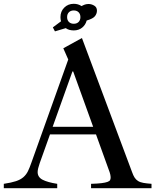

<svg xmlns="http://www.w3.org/2000/svg" viewBox="-44 -990 817 1010"><path d="M234 -846 245 -825 302 -842C312.7 -834 326.7 -830 344 -830C361.3 -830 376 -834.8 388 -844.5C400 -854.2 408 -866.7 412 -882C434.7 -888.7 449.3 -896.5 456 -905.5C462.7 -914.5 466 -924 466 -934C466 -946 461.2 -954.8 451.5 -960.5C441.8 -966.2 432 -969 422 -969C414.7 -969 408.2 -968 402.5 -966C396.8 -964 391 -961.3 385 -958C373 -966 359.3 -970 344 -970C324 -970 307.3 -963.3 294 -950C280.7 -936.7 274 -920 274 -900C274 -892 275 -884.7 277 -878ZM344 -865C333.3 -865 324.8 -868.2 318.5 -874.5C312.2 -880.8 309 -889.3 309 -900C309 -910.7 312.2 -919.2 318.5 -925.5C324.8 -931.8 333.3 -935 344 -935C354.7 -935 363.2 -931.8 369.5 -925.5C375.8 -919.2 379 -910.7 379 -900C379 -889.3 375.8 -880.8 369.5 -874.5C363.2 -868.2 354.7 -865 344 -865ZM461 -283 527 -100C531.7 -88 534.7 -78.8 536 -72.5C537.3 -66.2 538 -60.7 538 -56C538 -50.7 537 -46.2 535 -42.5C533 -38.8 528.3 -35.7 521 -33C513.7 -30.3 503.2 -28.2 489.5 -26.5C475.8 -24.8 457.7 -23.7 435 -23V0H753V-23C735.7 -24.3 721.3 -26 710 -28C698.7 -30 689.3 -33.3 682 -38C674.7 -42.7 668.7 -48.7 664 -56C659.3 -63.3 655 -72.7 651 -84L387 -790L289 -736L315 -677L121 -134C115 -116.7 109 -101.8 103 -89.5C97 -77.2 89 -66.7 79 -58C69 -49.3 56 -42.3 40 -37C24 -31.7 2.7 -27 -24 -23V0H257V-23C223 -28.3 197.3 -35.5 180 -44.5C162.7 -53.5 154 -67 154 -85C154 -95.7 157.7 -111.3 165 -132L219 -283ZM337 -614H341L446 -323H233Z"/></svg>

Font: Libre Caslon Text
Style: Regular
Weight: 400
Designer: Pablo Impallari, Rodrigo Fuenzalida
Foundry: Pablo Impallari, Rodrigo Fuenzalida
Version: Version 1.000; ttfautohint (v0.93) -l 8 -r 50 -G 200 -x 14 -